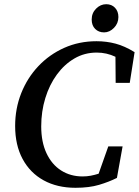

<svg xmlns="http://www.w3.org/2000/svg" viewBox="-20 -876 660 913"><path d="M339 17Q252 17 187.5 -18.5Q123 -54 87.5 -120Q52 -186 52 -277Q52 -360 81 -433Q110 -506 162.5 -561.5Q215 -617 285.5 -648.5Q356 -680 439 -680Q486 -680 529.5 -668.5Q573 -657 620 -628L597 -482H530L529 -606Q487 -626 440 -626Q382 -626 334 -598Q286 -570 250.5 -521.5Q215 -473 195.5 -409.5Q176 -346 176 -275Q176 -201 201 -147.5Q226 -94 270.5 -65.5Q315 -37 373 -37Q393 -37 411.5 -40.5Q430 -44 449 -50L495 -180H563L536 -30Q498 -11 451 3Q404 17 339 17ZM475 -722Q449 -722 432.5 -738.5Q416 -755 416 -783Q416 -814 437 -835Q458 -856 485 -856Q511 -856 527 -839Q543 -822 543 -795Q543 -765 522 -743.5Q501 -722 475 -722Z"/></svg>

Font: Source Serif Pro SemiBold
Style: Italic
Weight: 600
Italic angle: -12°
Designer: Frank Grießhammer
Foundry: Adobe Systems Incorporated
Version: Version 3.001;hotconv 1.0.111;makeotfexe 2.5.65597